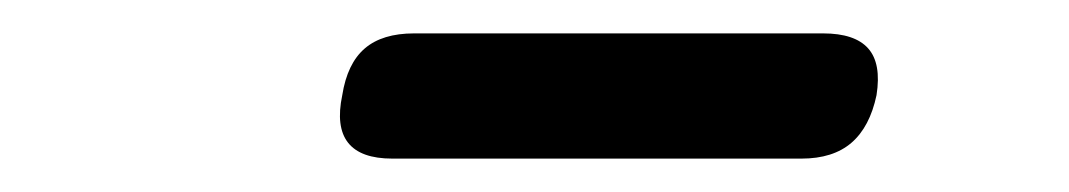

<svg xmlns="http://www.w3.org/2000/svg" viewBox="-20 -765 640 115"><path d="M215 -670Q196 -670 188.5 -679.5Q181 -689 185 -708Q188 -727 198.5 -736Q209 -745 228 -745H473Q492 -745 500 -736Q508 -727 505 -708Q501 -689 490 -679.5Q479 -670 460 -670Z"/></svg>

Font: Maple Mono
Style: Italic
Weight: 400
Italic angle: -10°
Monospace: yes
Designer: subframe7536
Version: Version 7.300